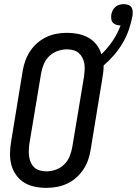

<svg xmlns="http://www.w3.org/2000/svg" viewBox="-20 -902 663 930"><path d="M204 8Q175 8 147 2Q119 -4 96.5 -18Q74 -32 58 -54.5Q42 -77 35 -103.5Q28 -130 28.5 -159Q29 -188 34 -217L90 -559Q94 -584 103 -608.5Q112 -633 126.5 -655Q141 -677 161.5 -694.5Q182 -712 205.5 -723Q229 -734 254.5 -738.5Q280 -743 305 -743Q333 -743 359.5 -737.5Q386 -732 409 -719Q432 -706 448 -685Q464 -664 471 -639Q502 -669 526 -704.5Q550 -740 564 -779H562Q551 -779 541.5 -782.5Q532 -786 526 -793Q520 -800 519 -810.5Q518 -821 519 -831Q521 -841 525.5 -851Q530 -861 539 -868.5Q548 -876 558.5 -879Q569 -882 579 -882Q590 -882 600.5 -878.5Q611 -875 616.5 -867Q622 -859 622.5 -848.5Q623 -838 622 -827Q616 -793 604.5 -759.5Q593 -726 575 -695Q557 -664 533 -636Q509 -608 482 -585Q482 -568 480 -551.5Q478 -535 475 -518L419 -176Q415 -151 406.5 -126.5Q398 -102 383 -80Q368 -58 348 -40.5Q328 -23 304 -12Q280 -1 254.5 3.5Q229 8 204 8ZM205 -72Q227 -72 250 -80Q273 -88 290.5 -105Q308 -122 317 -144Q326 -166 330 -189L387 -531Q389 -547 390 -563Q391 -579 388.5 -594Q386 -609 379 -622.5Q372 -636 361 -645.5Q350 -655 335 -659Q320 -663 304 -663Q282 -663 259 -655Q236 -647 218.5 -630Q201 -613 192 -591Q183 -569 179 -546L122 -204Q120 -188 119.5 -172Q119 -156 121.5 -141Q124 -126 130.5 -112.5Q137 -99 148 -89.5Q159 -80 174 -76Q189 -72 205 -72Z"/></svg>

Font: Iosevka Medium Oblique
Style: Regular
Weight: 500
Italic angle: -9°
Monospace: yes
Designer: Belleve Invis
Foundry: Belleve Invis
Version: Version 32.5.0; ttfautohint (v1.8.4)